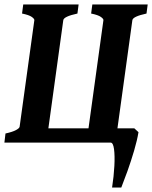

<svg xmlns="http://www.w3.org/2000/svg" viewBox="-22 -635 678 855"><path d="M470.7 0H-2.4L2.4 -40.5Q33.7 -47.4 49.1 -55.7Q64.5 -64 65.4 -70.8L130.9 -544.9Q131.8 -550.8 119.6 -559.6Q107.4 -568.4 76.2 -574.7L81.5 -615.2H328.1L322.8 -574.7Q261.7 -561.5 259.8 -544.9L193.4 -63.5H372.1L438.5 -544.9Q439.5 -550.8 427.2 -559.6Q415 -568.4 383.8 -574.7L389.2 -615.2H635.7L630.4 -574.7Q569.3 -561.5 567.4 -544.9L501 -63.5H576.2L594.7 -46.4Q588.9 -10.7 575.2 35.9Q561.5 82.5 545.7 126.7Q529.8 170.9 518.1 200.2H477.1Q484.9 149.9 487.3 104.2Q489.7 58.6 485.8 29.3Q481.9 0 470.7 0Z"/></svg>

Font: Gentium Book Plus
Style: Bold Italic
Weight: 700
Italic angle: -8°
Designer: Victor Gaultney, Annie Olsen, Iska Routamaa, Becca Hirsbrunner
Foundry: SIL International
Version: Version 6.101